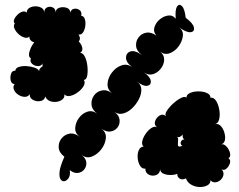

<svg xmlns="http://www.w3.org/2000/svg" viewBox="-20 -747 985 790"><path d="M166 -350Q164 -338 153.5 -333.5Q143 -329 130.5 -331Q118 -333 109.5 -340.5Q101 -348 103 -360Q95 -348 81.5 -348.5Q68 -349 55.5 -357Q43 -365 37.5 -377.5Q32 -390 40 -401Q27 -402 24 -416Q21 -430 25.5 -443.5Q30 -457 43 -456Q44 -467 57.5 -471.5Q71 -476 89 -475Q107 -474 122.5 -468.5Q138 -463 141 -454Q140 -465 156 -475Q153 -481 156 -488Q151 -475 137 -475Q123 -475 112.5 -484Q102 -493 107 -507Q95 -514 101.5 -535.5Q108 -557 121 -573Q112 -575 106 -581.5Q100 -588 101 -597Q94 -589 81 -592.5Q68 -596 56.5 -606.5Q45 -617 39.5 -629.5Q34 -642 41 -650Q34 -657 38.5 -667.5Q43 -678 52.5 -687Q62 -696 72.5 -699Q83 -702 90 -695Q90 -708 101 -714.5Q112 -721 126 -721Q140 -721 151 -714.5Q162 -708 162 -695Q162 -711 173.5 -716.5Q185 -722 197 -716.5Q209 -711 209 -695Q209 -710 224 -715Q239 -720 254 -715Q269 -710 269 -695Q273 -709 285.5 -711Q298 -713 308 -705Q318 -697 314 -682Q325 -681 329 -668.5Q333 -656 331 -640.5Q329 -625 322 -614Q315 -603 303 -605Q314 -589 304 -576Q314 -567 318 -552.5Q322 -538 310 -529Q321 -530 329 -514Q337 -498 339.5 -476Q342 -454 339 -436.5Q336 -419 325 -418Q332 -407 324 -393Q316 -379 300.5 -367.5Q285 -356 269 -352.5Q253 -349 245 -359Q247 -342 230.5 -333.5Q214 -325 194 -328.5Q174 -332 166 -350ZM245 -102Q223 -119 221.5 -139.5Q220 -160 232.5 -176.5Q245 -193 265.5 -197Q286 -201 308 -184Q288 -199 289.5 -221Q291 -243 305 -262Q319 -281 340 -287.5Q361 -294 380 -279Q358 -296 356.5 -317Q355 -338 367 -354.5Q379 -371 400 -375Q421 -379 443 -362Q421 -378 422.5 -402.5Q424 -427 440.5 -448.5Q457 -470 480 -478Q503 -486 525 -470Q498 -490 498.5 -510Q499 -530 517.5 -535.5Q536 -541 564 -520Q542 -537 540 -557Q538 -577 550 -593Q562 -609 582 -612.5Q602 -616 624 -600Q610 -615 615 -633.5Q620 -652 636 -666Q652 -680 671 -683Q690 -686 703 -670Q700 -707 708.5 -720Q717 -733 728.5 -722Q740 -711 744 -674Q775 -651 778 -633.5Q781 -616 763.5 -614.5Q746 -613 715 -636Q735 -622 732.5 -599.5Q730 -577 715 -556.5Q700 -536 678.5 -528Q657 -520 638 -535Q656 -521 655.5 -501.5Q655 -482 642 -465Q629 -448 610 -442Q591 -436 573 -449Q599 -430 600.5 -413.5Q602 -397 586 -394Q570 -391 544 -411Q561 -399 561.5 -379Q562 -359 551 -338Q540 -317 523 -301Q506 -285 486.5 -280Q467 -275 450 -287Q470 -273 472 -254.5Q474 -236 463.5 -222.5Q453 -209 435 -206Q417 -203 397 -218Q418 -202 415.5 -178Q413 -154 397 -133Q381 -112 358.5 -103Q336 -94 315 -110Q333 -96 335 -80Q337 -64 327.5 -51Q318 -38 301.5 -35.5Q285 -33 267 -47Q270 -28 263.5 -16.5Q257 -5 247 -2Q237 1 230 -8Q223 -17 225 -39.5Q227 -62 245 -102ZM745 -13Q728 -5 718 -13Q708 -21 710 -32Q698 -27 681 -27Q664 -27 651.5 -33Q639 -39 639 -51Q638 -33 623 -27Q608 -21 593 -28Q578 -35 578 -53Q564 -52 556 -65.5Q548 -79 546.5 -97Q545 -115 551 -129Q557 -143 571 -144Q562 -151 565.5 -166.5Q569 -182 580 -197.5Q591 -213 604 -221Q617 -229 627 -223Q613 -233 618 -248Q623 -263 636.5 -271.5Q650 -280 663 -269Q657 -276 666.5 -291Q676 -306 692.5 -321Q709 -336 725 -344Q741 -352 747 -345Q747 -358 762 -364.5Q777 -371 796.5 -371Q816 -371 831 -364.5Q846 -358 846 -345Q860 -347 869.5 -331.5Q879 -316 882.5 -294.5Q886 -273 881.5 -255.5Q877 -238 863 -236Q877 -240 887.5 -229.5Q898 -219 903 -202Q908 -185 905.5 -171Q903 -157 890 -153Q901 -156 912 -144Q923 -132 926.5 -117Q930 -102 920 -96Q930 -89 926 -75.5Q922 -62 911.5 -53Q901 -44 891 -51Q901 -41 899.5 -29Q898 -17 889 -8Q880 1 868 3Q856 5 846 -5Q846 9 832.5 16Q819 23 801 22.5Q783 22 767 13Q751 4 745 -13ZM730 -147Q720 -154 724.5 -164Q729 -174 739 -173Q729 -179 732 -194Q727 -187 720 -184Q713 -181 707 -185Q713 -181 713 -173Q713 -165 712 -157Q711 -149 714 -145.5Q717 -142 730 -147Z"/></svg>

Font: Rubik Bubbles
Style: Regular
Weight: 400
Designer: Hubert and Fischer, NaN
Foundry: Hubert and Fischer, NaN
Version: Version 2.200